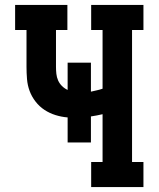

<svg xmlns="http://www.w3.org/2000/svg" viewBox="-20 -755 640 775"><path d="M348 0V-101H394V-294Q382 -291 370.5 -289Q359 -287 347 -285V-180H253V-281Q228 -283 204 -290.5Q180 -298 159.5 -311.5Q139 -325 123.5 -345Q108 -365 99.5 -388Q91 -411 89 -436Q87 -461 87 -485V-634H41V-735H252V-634H206V-485Q206 -471 207.5 -457Q209 -443 214.5 -430.5Q220 -418 230 -408Q240 -398 253 -392V-502H347V-385Q359 -388 371 -390.5Q383 -393 394 -397V-634H348V-735H559V-634H513V-101H559V0Z"/></svg>

Font: Iosevka Slab Extended
Style: Bold
Weight: 700
Width: 7
Monospace: yes
Designer: Belleve Invis
Foundry: Belleve Invis
Version: Version 11.1.0; ttfautohint (v1.8.3)